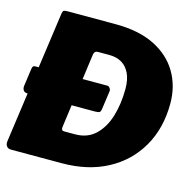

<svg xmlns="http://www.w3.org/2000/svg" viewBox="-108 -851 969 961"><g transform="rotate(15 377.0 -371.0)"><path d="M419 -315Q417 -300 410.5 -296.5Q404 -293 387 -293H38Q23 -293 17 -302Q11 -311 12 -324L25 -417Q27 -428 30.5 -431Q34 -434 43 -434H414Q422 -434 428 -425.5Q434 -417 432 -408ZM31 0Q16 0 8.5 -10Q1 -20 3 -36L99 -723Q101 -735 105.5 -738.5Q110 -742 124 -742H374Q495 -742 576.5 -701.5Q658 -661 700 -590Q742 -519 742 -429Q742 -301 686 -204Q630 -107 529.5 -53.5Q429 0 294 0H31ZM321 -157Q385 -157 426 -196Q467 -235 486.5 -299.5Q506 -364 506 -442Q506 -489 491 -521Q476 -553 449 -569Q422 -585 384 -585H325Q307 -585 304 -565L251 -176Q250 -167 253 -162Q256 -157 264 -157Z"/></g></svg>

Font: Libre Franklin Thin Black
Style: Italic
Weight: 900
Italic angle: -8°
Version: Version 2.000